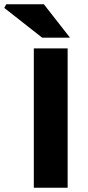

<svg xmlns="http://www.w3.org/2000/svg" viewBox="-83 -877 411 897"><path d="M75 0V-651H233V0ZM114 -701 -63 -840 -54 -857H122L244 -701Z"/></svg>

Font: Mada ExtraBold
Style: Regular
Weight: 800
Designer: Khaled Hosny
Version: Version 1.5